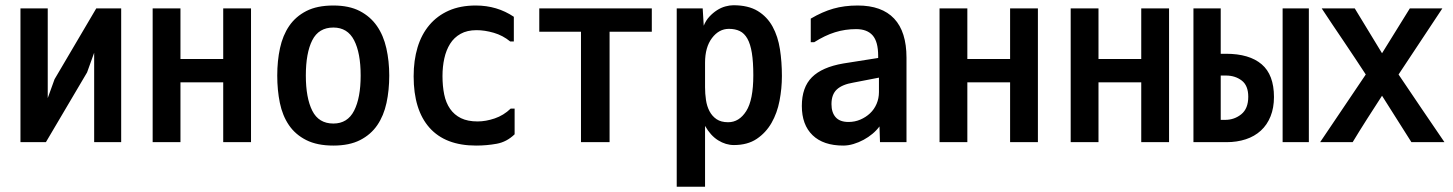

<svg xmlns="http://www.w3.org/2000/svg" viewBox="-20 -558 5540 732"><path d="M162 -184 188 -256 347 -526H442V-16H339V-357L312 -282L155 -16H58V-526H162Z M937 -526V-16H831V-244H668V-16H562V-526H668V-333H831V-526Z M1251 -3Q1189 -3 1147.5 -24Q1106 -45 1081.5 -81Q1057 -117 1047 -165.5Q1037 -214 1037 -270Q1037 -326 1047.5 -374.5Q1058 -423 1082.5 -459Q1107 -495 1148 -516Q1189 -537 1251 -537Q1311 -537 1351.5 -516Q1392 -495 1417 -459Q1442 -423 1453 -374Q1464 -325 1464 -270Q1464 -214 1453.5 -165.5Q1443 -117 1418.5 -81Q1394 -45 1353 -24Q1312 -3 1251 -3ZM1251 -87Q1305 -87 1330 -136Q1355 -185 1355 -270Q1355 -356 1330 -404.5Q1305 -453 1251 -453Q1195 -453 1170.5 -404.5Q1146 -356 1146 -270Q1146 -185 1170.5 -136Q1195 -87 1251 -87Z M1942 -144V-46Q1912 -17 1874 -10Q1836 -3 1795 -3Q1678 -3 1617.5 -71Q1557 -139 1557 -267Q1557 -328 1572 -377.5Q1587 -427 1617 -462.5Q1647 -498 1691 -517.5Q1735 -537 1794 -537Q1875 -537 1939 -494V-400H1925Q1897 -423 1862.5 -433Q1828 -443 1797 -443Q1761 -443 1736 -429Q1711 -415 1696 -391Q1681 -367 1674 -335.5Q1667 -304 1667 -268Q1667 -230 1673.5 -198Q1680 -166 1696 -143Q1712 -120 1737.5 -107.5Q1763 -95 1801 -95Q1832 -95 1866 -106.5Q1900 -118 1927 -144Z M2195 -16V-437H2036V-526H2465V-437H2304V-16Z M2668 -225Q2668 -201 2671.5 -177Q2675 -153 2685 -134Q2695 -115 2712 -103.5Q2729 -92 2756 -92Q2798 -92 2825 -134.5Q2852 -177 2852 -271Q2852 -322 2846.5 -356Q2841 -390 2829.5 -410.5Q2818 -431 2800.5 -439.5Q2783 -448 2759 -448Q2721 -448 2694.5 -413Q2668 -378 2668 -319ZM2778 -5Q2747 -5 2718 -23Q2689 -41 2668 -78V154H2560V-526H2659L2663 -460Q2671 -480 2684.5 -494.5Q2698 -509 2713.5 -519Q2729 -529 2745.5 -533.5Q2762 -538 2776 -538Q2833 -538 2869 -516Q2905 -494 2925.5 -456.5Q2946 -419 2953.5 -370.5Q2961 -322 2961 -268Q2961 -221 2952 -174Q2943 -127 2921.5 -89.5Q2900 -52 2865 -28.5Q2830 -5 2778 -5Z M3331 -262 3233 -243Q3191 -236 3170.5 -217Q3150 -198 3150 -161Q3150 -129 3166 -111Q3182 -93 3215 -93Q3239 -93 3260 -102Q3281 -111 3297 -126Q3313 -141 3322 -162Q3331 -183 3331 -207ZM3071 -397V-487Q3115 -513 3157 -525Q3199 -537 3250 -537Q3342 -537 3389 -487Q3436 -437 3436 -338V-16H3335L3333 -76Q3322 -61 3306.5 -48Q3291 -35 3272.5 -25Q3254 -15 3234 -9Q3214 -3 3195 -3Q3119 -3 3078 -42.5Q3037 -82 3037 -154Q3037 -225 3075.5 -263.5Q3114 -302 3195 -316L3328 -337V-345Q3328 -399 3307 -423Q3286 -447 3244 -447Q3202 -447 3163.5 -435Q3125 -423 3084 -397Z M3937 -526V-16H3831V-244H3668V-16H3562V-526H3668V-333H3831V-526Z M4437 -526V-16H4331V-244H4168V-16H4062V-526H4168V-333H4331V-526Z M4970 -16H4870V-526H4970ZM4530 -526H4634V-353H4654Q4743 -353 4790 -313Q4837 -273 4837 -188Q4837 -147 4824 -114.5Q4811 -82 4787 -60Q4763 -38 4729.5 -27Q4696 -16 4656 -16H4530ZM4651 -101Q4686 -101 4712.5 -122.5Q4739 -144 4739 -189Q4739 -232 4714 -251Q4689 -270 4654 -270H4634V-101Z M5312 -274Q5353 -213 5399.5 -144.5Q5446 -76 5487 -16H5361L5249 -193Q5221 -150 5192 -104.5Q5163 -59 5137 -16H5013L5187 -274Q5168 -303 5146.5 -335.5Q5125 -368 5103 -400.5Q5081 -433 5059.5 -465Q5038 -497 5019 -526H5145L5249 -355Q5275 -397 5302 -440.5Q5329 -484 5355 -526H5479Z"/></svg>

Font: D2Coding
Style: Bold
Weight: 700
Monospace: yes
Designer: Yong-Rak Park; Jeong-Hwan Yoon; Sang-Min Lee;
Foundry: NHN Corporation
Version: Version 1.3.2; Build 20180524